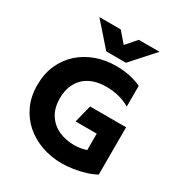

<svg xmlns="http://www.w3.org/2000/svg" viewBox="-215 -1088 1182 1255"><g transform="rotate(30 376.0 -460.0)"><path d="M433.6 15Q352.4 15 281 -10.1Q209.6 -35.1 155.2 -82.4Q100.9 -129.6 70 -197.1Q39.1 -264.6 39.1 -349.5Q39.1 -433.8 68.8 -501.2Q98.5 -568.6 151.4 -616.4Q204.4 -664.2 274.4 -689.6Q344.4 -715 425.1 -715Q454.8 -715 486.4 -711.5Q518.1 -708 551 -699.4Q583.9 -690.8 615.9 -675.8V-519.5Q576 -542.8 531.4 -554Q486.8 -565.2 435.9 -565.2Q383.2 -565.2 341.2 -550.3Q299.2 -535.4 270.1 -507.2Q241 -479.1 225.6 -439Q210.1 -398.9 210.1 -348.5Q210.1 -276.1 241.1 -227.2Q272.1 -178.2 325.1 -153.6Q378 -129 443.6 -129Q469.5 -129 493 -133.4Q516.5 -137.9 534.6 -144V-268H374.9L407.9 -400H679.9V-43Q648.5 -25.1 605.3 -11.9Q562.1 1.2 516.8 8.1Q471.4 15 433.6 15ZM319.6 -764.8 168.6 -936.5H329.9L397.4 -858.2L465.9 -936.5H622.4L468.6 -764.8Z"/></g></svg>

Font: Geologica-Sharp
Style: Regular
Weight: 100
Designer: Sindre Bremnes, Frode Helland
Foundry: Monokrom Skriftforlag AS
Version: Version 1.010;gftools[0.9.28]